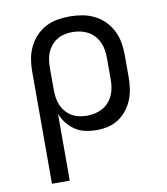

<svg xmlns="http://www.w3.org/2000/svg" viewBox="-83 -598 766 882"><g transform="rotate(-10 300.0 -156.5)"><path d="M88 215V-310Q88 -339 93 -367.5Q98 -396 110.5 -422Q123 -448 143 -469.5Q163 -491 188.5 -504.5Q214 -518 243 -523Q272 -528 301 -528Q330 -528 359 -523Q388 -518 414.5 -505Q441 -492 462 -471Q483 -450 496.5 -423.5Q510 -397 515 -368Q520 -339 520 -310V-210Q520 -183 516.5 -156Q513 -129 503 -103.5Q493 -78 476 -56Q459 -34 436 -19Q413 -4 386.5 2Q360 8 332 8Q307 8 281.5 2.5Q256 -3 234.5 -17Q213 -31 197 -51.5Q181 -72 171 -96V215ZM301 -65Q320 -65 338.5 -69Q357 -73 373.5 -82Q390 -91 403 -105.5Q416 -120 423.5 -137Q431 -154 434 -172.5Q437 -191 437 -210V-310Q437 -329 434 -347.5Q431 -366 423.5 -383Q416 -400 403 -414.5Q390 -429 373.5 -438Q357 -447 338.5 -451Q320 -455 301 -455Q283 -455 264.5 -451Q246 -447 230 -437.5Q214 -428 202 -413.5Q190 -399 183 -382Q176 -365 173.5 -346.5Q171 -328 171 -310V-210Q171 -192 173.5 -173.5Q176 -155 183 -138Q190 -121 202 -106.5Q214 -92 230 -82.5Q246 -73 264 -69Q282 -65 301 -65Z"/></g></svg>

Font: Zed Sans Extended
Style: Regular
Weight: 400
Width: 7
Designer: Belleve Invis
Foundry: Belleve Invis
Version: Version 1.0.0; ttfautohint (v1.8.4)